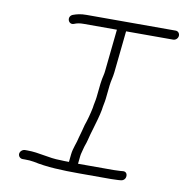

<svg xmlns="http://www.w3.org/2000/svg" viewBox="-76 -702 775 804"><g transform="rotate(10 312.0 -300.5)"><path d="M68.8 11H78.8C93.7 11 103.6 11.6 117.5 14C174.2 26.4 240.7 29 312 29H449C459 29 468.7 28.7 478.1 28L490.2 27C516.4 23.8 516 -15 491.3 -12L479.2 -11C471.1 -10.3 462.4 -10 453 -10H301L304.5 -43C305.8 -55.6 309.4 -62.5 311.9 -75C315.3 -89.9 320.1 -98.3 324.1 -115C327.4 -128 327.4 -128 330.8 -141L338.5 -167C345.4 -191.1 355.3 -222.9 360.2 -250C361.9 -265.9 366.7 -283.7 368.2 -298L374.3 -356C376.5 -376.5 382 -391.1 384.3 -413L402.9 -591H602.9C613.5 -591 622.8 -599.4 623.9 -610C625 -620.6 617.6 -630 607 -630H228C203 -630 187.9 -626.1 171 -620C146.3 -609.9 159.2 -574.1 183.2 -584C194.7 -588.7 205.4 -591 222.9 -591H363.9L345.2 -412C344.5 -405.3 343.6 -399.7 342.4 -395L338.5 -377C337.1 -370.3 336.1 -363.3 335.3 -356L329.2 -298C327.7 -283.3 322.9 -266.5 321.4 -252C316.3 -226 308.6 -197.6 300.2 -174L293.5 -148C290.5 -138.7 287.9 -129.3 285.6 -120C280.4 -93.8 268.5 -71.9 265.5 -43L262.2 -11C248.2 -11 236.2 -11.3 226.3 -12C175 -12 133.9 -28 82.9 -28H72.9C62.4 -28 52.1 -19.6 50.9 -9C49.8 1.6 58.3 11 68.8 11Z"/></g></svg>

Font: Just Breathe
Style: Obl2
Weight: 400
Foundry: Cannot Into Space Fonts
Version: Version 0.72